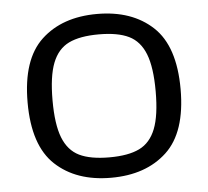

<svg xmlns="http://www.w3.org/2000/svg" viewBox="-46 -611 731 675"><g transform="rotate(-5 320.0 -274.0)"><path d="M50 -274Q50 -426 123.5 -494.5Q197 -563 320 -563Q443 -563 516.5 -494.5Q590 -426 590 -274Q590 -122 516.5 -53.5Q443 15 320 15Q197 15 123.5 -53.5Q50 -122 50 -274ZM502 -274Q502 -359 483.5 -406Q465 -453 426 -472Q387 -491 320 -491Q253 -491 214 -472Q175 -453 156.5 -406Q138 -359 138 -274Q138 -189 156.5 -142Q175 -95 214 -76Q253 -57 320 -57Q387 -57 426 -76Q465 -95 483.5 -142Q502 -189 502 -274Z"/></g></svg>

Font: Rhodium Libre
Style: Regular
Weight: 400
Designer: James Puckett
Foundry: Dunwich Type Founders
Version: Version 1.001; ttfautohint (v1.3)